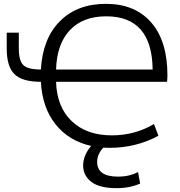

<svg xmlns="http://www.w3.org/2000/svg" viewBox="-20 -760 937 1000"><path d="M518 9Q486 43 486 84Q486 160 596 160Q653 160 699 136L710 196Q656 220 588 220Q498 220 455.5 187Q413 154 413 102Q413 49 455 0Q338 -26 269 -113Q200 -200 193 -334H192Q96 -334 55.5 -373.5Q15 -413 15 -507V-590H78V-508Q78 -443 102 -420.5Q126 -398 192 -398H193Q202 -559 292 -649.5Q382 -740 532 -740Q683 -740 767.5 -643Q852 -546 852 -368Q852 -352 850 -334H272Q276 -203 353.5 -129Q431 -55 563 -55Q682 -55 782 -114L805 -53Q689 10 550 10Q528 10 518 9ZM272 -398H775Q772 -675 533 -675Q412 -675 344 -603Q276 -531 272 -398Z"/></svg>

Font: Mplus 1p
Style: Regular
Weight: 400
Version: Version 1.061